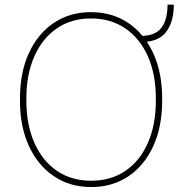

<svg xmlns="http://www.w3.org/2000/svg" viewBox="-20 -772 767 803"><path d="M361.3 10.3Q272.9 10.3 205.8 -34.7Q138.7 -79.6 101.1 -160.9Q63.5 -242.2 63.5 -351.1V-359.9Q63.5 -468.8 100.8 -550Q138.2 -631.3 205.1 -676.3Q272 -721.2 360.4 -721.2Q448.7 -721.2 515.9 -676.3Q583 -631.3 620.6 -550Q658.2 -468.8 658.2 -359.9V-351.1Q658.2 -241.7 620.8 -160.4Q583.5 -79.1 516.6 -34.4Q449.7 10.3 361.3 10.3ZM361.3 -16.1Q443.8 -16.1 504.6 -57.6Q565.4 -99.1 598.6 -174.6Q631.8 -250 631.8 -351.1V-360.8Q631.8 -461.4 598.4 -536.6Q564.9 -611.8 503.9 -653.3Q442.9 -694.8 360.4 -694.8Q278.3 -694.8 217.8 -653.3Q157.2 -611.8 123.8 -536.6Q90.3 -461.4 90.3 -360.8V-351.1Q90.3 -250 123.8 -174.6Q157.2 -99.1 218 -57.6Q278.8 -16.1 361.3 -16.1ZM566.9 -595.7V-621.6Q628.9 -621.6 654.8 -655.5Q680.7 -689.5 680.7 -752.4H707Q707 -681.6 675 -638.7Q643.1 -595.7 566.9 -595.7Z"/></svg>

Font: Roboto Slab Thin
Style: Regular
Weight: 100
Designer: Google
Version: Version 2.000; ttfautohint (v1.8.1.43-b0c9)